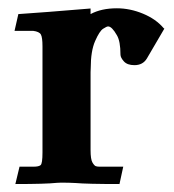

<svg xmlns="http://www.w3.org/2000/svg" viewBox="-20 -450 425 470"><path d="M272.5 0.5Q192.9 0.5 164.6 -2Q149.4 -2.9 129.4 -2.9L118.7 -2.4Q92.3 0.5 17.6 0.5L27.8 -42H62.5Q74.7 -42 79.3 -45.7Q84 -49.3 84 -76.7V-336.4Q84 -358.4 80.1 -365.5Q76.2 -372.6 61 -374.5H15.6L24.9 -415.5Q84.5 -419.4 201.7 -429.2V-415.5Q228 -429.7 266.1 -429.7Q298.3 -429.7 330.1 -416.5Q361.8 -403.3 380.4 -381.3L382.3 -379.9L339.4 -306.6Q329.6 -290.5 309.1 -290.5Q291.5 -290.5 283.2 -299.8Q274.9 -309.1 274.9 -316.4Q274.9 -349.1 266.1 -363.8Q253.9 -385.3 244.6 -385.3Q241.2 -385.3 232.4 -379.6Q223.6 -374 212.9 -349.6Q202.1 -325.2 202.1 -283.2Q202.1 -277.8 201.7 -273.4V-82.5Q201.7 -60.1 206.3 -52.2Q210.9 -44.4 214.6 -43.2Q218.3 -42 223.1 -42H281.7Z"/></svg>

Font: Quaaykop
Style: Bold
Weight: 700
Designer: Tup Wanders
Foundry: Free font, DO NOT SELL
Version: Version 1.00;July 31, 2023;FontCreator 11.5.0.2430 64-bit